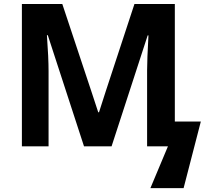

<svg xmlns="http://www.w3.org/2000/svg" viewBox="-20 -734 1076 963"><path d="M822.3 0H717.8V-381.3Q717.8 -433.6 724.6 -556.6H720.7L539.6 0H401.4L219.7 -557.6H215.3Q223.6 -444.3 223.6 -377.4V0H89.8V-713.9H292.5L439.5 -272L472.7 -170.9H476.6L486.3 -201.2Q502 -251 510.3 -275.9L654.3 -713.9H856.9V-124.5H987.3L900.9 209.5H734.4Z"/></svg>

Font: Viking Open Sans
Style: Bold
Weight: 700
Foundry: Ascender Corporation
Version: Version 2.001